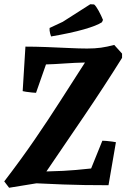

<svg xmlns="http://www.w3.org/2000/svg" viewBox="-20 -874 596 906"><path d="M23 12 0 -18Q79 -121 143.5 -215Q208 -309 265.5 -399Q323 -489 381 -579Q333 -578 284.5 -574.5Q236 -571 197 -570L150 -436Q145 -436 130.5 -437.5Q116 -439 102.5 -441Q89 -443 87 -444L100 -654Q145 -654 198.5 -652Q252 -650 303.5 -647.5Q355 -645 391 -645Q428 -645 456.5 -649Q485 -653 519 -662L556 -621V-601Q471 -465 378 -328Q285 -191 199 -65Q286 -67 339 -72Q392 -77 410 -79L463 -210Q468 -210 482 -209Q496 -208 509 -206Q522 -204 527 -203L492 0Q369 0 278.5 -3.5Q188 -7 152 -9ZM221 -702Q216 -715 214 -730V-742L276 -771L406 -854L424 -853Q433 -846 445.5 -823Q458 -800 466 -780L461 -769Q437 -753 376 -735.5Q315 -718 221 -702Z"/></svg>

Font: Labrada
Style: Bold Italic
Weight: 700
Italic angle: -7°
Designer: Mercedes Jáuregui
Foundry: Omnibus-Type Team
Version: Version 1.000; ttfautohint (v1.8.4.7-5d5b)